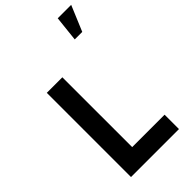

<svg xmlns="http://www.w3.org/2000/svg" viewBox="-289 -1047 1129 1129"><g transform="rotate(-45 275.5 -482.5)"><path d="M84 -700.2H213.4V-119.6H482.9V0H84ZM439.5 -964.8H551.3L484.9 -806.2H422.4Z"/></g></svg>

Font: Selawik Semibold
Style: Regular
Weight: 600
Designer: Aaron Bell
Foundry: Microsoft Corporation
Version: Version 1.01